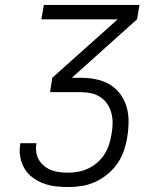

<svg xmlns="http://www.w3.org/2000/svg" viewBox="-20 -755 640 775"><path d="M256 0Q230 0 204 -3Q178 -6 154.5 -15Q131 -24 111 -39Q91 -54 78.5 -75.5Q66 -97 61.5 -122.5Q57 -148 62 -174Q62 -175 62 -176Q62 -177 62 -177H127Q127 -177 127 -176.5Q127 -176 127 -175Q124 -158 126.5 -140.5Q129 -123 137.5 -109Q146 -95 159 -84.5Q172 -74 188 -68Q204 -62 221 -60Q238 -58 256 -58Q276 -58 297 -62Q318 -66 337.5 -75.5Q357 -85 374 -100Q391 -115 402.5 -133.5Q414 -152 420.5 -172.5Q427 -193 430 -213Q434 -234 434.5 -255.5Q435 -277 430 -297Q425 -317 414 -334Q403 -351 386 -362.5Q369 -374 348.5 -378.5Q328 -383 307 -383H182L191 -441L455 -677H147L157 -735H543L533 -677L270 -441H307Q338 -441 367.5 -435Q397 -429 422 -414.5Q447 -400 464.5 -376.5Q482 -353 490.5 -325Q499 -297 499 -266Q499 -235 494 -204Q490 -177 481 -149.5Q472 -122 455.5 -97.5Q439 -73 416 -53.5Q393 -34 366 -21.5Q339 -9 311 -4.5Q283 0 256 0Z"/></svg>

Font: Iosevka Curly LtExObl
Style: Regular
Weight: 300
Width: 7
Italic angle: -9°
Monospace: yes
Designer: Belleve Invis
Foundry: Belleve Invis
Version: Version 11.1.0; ttfautohint (v1.8.3)